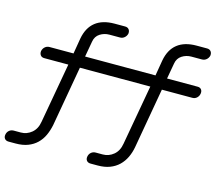

<svg xmlns="http://www.w3.org/2000/svg" viewBox="-747 -897 1472 1267"><g transform="rotate(15 -11.5 -263.5)"><path d="M522 -470Q539 -470 547.5 -459Q556 -448 553 -430Q550 -413 537.5 -401.5Q525 -390 507 -390H299L227 20Q220 60 204 93.5Q188 127 162.5 151.5Q137 176 101.5 189.5Q66 203 19 203H-29Q-47 203 -56 192Q-65 181 -62 164Q-59 146 -46 135Q-33 124 -15 124H33Q74 124 106.5 97Q139 70 147 20L220 -390H-261L-333 20Q-341 60 -356.5 93.5Q-372 127 -397.5 151.5Q-423 176 -458.5 189.5Q-494 203 -541 203H-589Q-607 203 -616 192Q-625 181 -622 164Q-619 146 -606 135Q-593 124 -575 124H-527Q-486 124 -453.5 97Q-421 70 -413 20L-340 -390H-504Q-522 -390 -530.5 -401.5Q-539 -413 -537 -430Q-533 -448 -520 -459Q-507 -470 -490 -470H-326L-308 -577Q-294 -653 -245.5 -691.5Q-197 -730 -115 -730H-43Q-26 -730 -17 -719Q-8 -708 -10 -690Q-14 -673 -27 -662Q-40 -651 -57 -651H-129Q-164 -651 -193 -632.5Q-222 -614 -228 -577L-247 -470H234L252 -577Q266 -653 314.5 -691.5Q363 -730 445 -730H517Q534 -730 543 -719Q552 -708 550 -690Q546 -673 533 -662Q520 -651 503 -651H431Q396 -651 367 -632.5Q338 -614 332 -577L313 -470Z"/></g></svg>

Font: Maple Mono Light
Style: Italic
Weight: 300
Italic angle: -10°
Monospace: yes
Designer: subframe7536
Version: Version 7.000